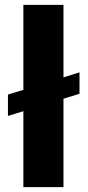

<svg xmlns="http://www.w3.org/2000/svg" viewBox="-20 -770 363 790"><path d="M241.2 -451.7 307.1 -472.2V-384.3L241.2 -363.8V0H76.2V-312.5L12.7 -293V-380.9L76.2 -400.4V-750H241.2Z"/></svg>

Font: Sadagaat-English
Style: Regular
Weight: 900
Designer: Ahmed alsheikh
Foundry: Ahmed alsheikh Design
Version: Version 2.137;January 17, 2018;FontCreator 11.0.0.2408 64-bi